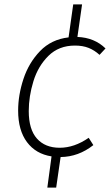

<svg xmlns="http://www.w3.org/2000/svg" viewBox="-20 -699 505 868"><path d="M110 -197Q110 -114 147 -72.5Q184 -31 250 -31Q316 -31 381 -76L402 -43Q335 10 254 11L234 149H194L213 8Q142 -3 102 -56.5Q62 -110 62 -199Q62 -269 86 -342Q110 -415 161 -468Q212 -521 290 -530L311 -679H351L330 -532Q407 -529 457 -480L430 -451Q407 -472 380.5 -482.5Q354 -493 319 -493Q246 -493 199 -446.5Q152 -400 131 -331.5Q110 -263 110 -197Z"/></svg>

Font: Fira Sans ExtraLight
Style: Italic
Weight: 275
Italic angle: -8°
Designer: Carrois Corporate & Edenspiekermann AG
Foundry: Carrois Corporate GbR & Edenspiekermann AG
Version: Version 4.203